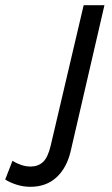

<svg xmlns="http://www.w3.org/2000/svg" viewBox="-195 -520 433 739"><path d="M-78 199Q-105 199 -130.5 191Q-156 183 -175 171L-147 99Q-133 108 -114.5 114.5Q-96 121 -77 121Q-49 121 -30 104Q-11 87 0 41L127 -500H207L77 62Q62 126 22.5 162.5Q-17 199 -78 199Z"/></svg>

Font: Prodigy Sans
Style: Italic
Weight: 400
Italic angle: -13°
Designer: Wei Huang
Foundry: Wei Huang
Version: Version 1.003; ttfautohint (v1.8.3)